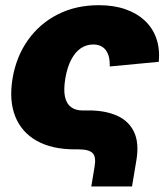

<svg xmlns="http://www.w3.org/2000/svg" viewBox="-20 -564 635 725"><path d="M324.7 140.1 336.9 66.9Q343.8 28.3 329.8 14.2Q315.9 0 276.9 0H263.2Q176.3 0 118.9 -32.2Q61.5 -64.5 37.6 -124.3Q13.7 -184.1 27.3 -267.1Q41 -349.6 85.2 -412.1Q129.4 -474.6 197.8 -509.5Q266.1 -544.4 353 -544.4Q409.7 -544.4 453.6 -529.1Q497.6 -513.7 527.3 -485.6Q557.1 -457.5 570.6 -418.2Q584 -378.9 579.6 -330.6L394.5 -313Q395 -333 391.4 -348.4Q387.7 -363.8 379.6 -374.5Q371.6 -385.3 359.6 -390.6Q347.7 -396 332 -396Q306.2 -396 284.9 -381.6Q263.7 -367.2 248.8 -338.6Q233.9 -310.1 226.6 -267.6Q219.7 -225.6 225.3 -199Q231 -172.4 248 -159.7Q265.1 -147 290.5 -147H314.9Q377 -147 421.4 -127.4Q465.8 -107.9 485.8 -66.4Q505.9 -24.9 495.1 40.5L478.5 140.1Z"/></svg>

Font: Inter 20pt Black
Style: Italic
Weight: 900
Italic angle: -9.3988°
Version: Version 4.001;git-66647c0bb